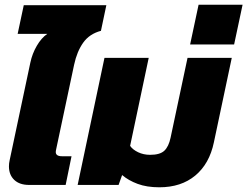

<svg xmlns="http://www.w3.org/2000/svg" viewBox="-20 -786 1051 816"><path d="M104 0Q63 0 40.5 -21.5Q18 -43 18 -79Q18 -92 21 -105L109 -520Q117 -558 136.5 -591.5Q156 -625 181 -642H55L81 -764H432L409 -655Q360 -642 333.5 -604.5Q307 -567 295 -511L219 -153Q218 -149 217.5 -145.5Q217 -142 217 -140Q217 -122 243 -122H284L259 0Z M657 10Q604 10 565 -4.5Q526 -19 499 -42L484 0H310L424 -540H612L533 -166Q544 -150 567 -139Q590 -128 618 -128Q660 -128 678.5 -145.5Q697 -163 705 -201L777 -540H965L889 -181Q870 -90 810 -40Q750 10 657 10Z M788 -597 824 -766H1011L975 -597Z"/></svg>

Font: Kanit
Style: Bold Italic
Weight: 700
Italic angle: -12°
Designer: Katatrad Team
Foundry: CadsonDemak
Version: Version 2.000; ttfautohint (v1.8.3)